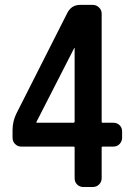

<svg xmlns="http://www.w3.org/2000/svg" viewBox="-20 -750 540 770"><path d="M126 -260.7V-259.8Q126 -257.8 127 -257.8H274.4Q279.3 -257.8 279.3 -262.7V-555.7Q279.3 -557.6 278.3 -557.6Q277.3 -557.6 277.3 -556.6ZM65.4 -162.1Q50.8 -162.1 40.5 -172.4Q30.3 -182.6 30.3 -198.2V-227.5Q30.3 -263.7 45.9 -294.9L250 -698.2Q266.6 -730.5 301.8 -730.5H351.6Q366.2 -730.5 377 -720.2Q387.7 -710 387.7 -695.3V-262.7Q387.7 -257.8 391.6 -257.8H434.6Q449.2 -257.8 459.5 -248Q469.7 -238.3 469.7 -222.7V-198.2Q469.7 -183.6 460 -172.9Q450.2 -162.1 434.6 -162.1H391.6Q387.7 -162.1 387.7 -158.2V-35.2Q387.7 -20.5 377.4 -10.3Q367.2 0 351.6 0H314.5Q299.8 0 289.6 -9.8Q279.3 -19.5 279.3 -35.2V-158.2Q279.3 -162.1 274.4 -162.1Z"/></svg>

Font: Rounded-L Mgen+ 1m medium
Style: Regular
Weight: 500
Designer: [Source Han Sans]
Ryoko NISHIZUKA  (kana & ideographs); Paul D. Hunt (Latin, Greek & Cyrillic); Wenlong ZHANG  (bopomofo
Version: Version 1.059.20150602